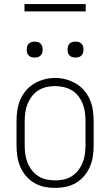

<svg xmlns="http://www.w3.org/2000/svg" viewBox="-20 -913 540 941"><path d="M250 8Q223 8 197 2.5Q171 -3 148 -16.5Q125 -30 107.5 -50.5Q90 -71 79.5 -95.5Q69 -120 65 -146.5Q61 -173 61 -200V-320Q61 -347 65 -373.5Q69 -400 79.5 -424.5Q90 -449 107.5 -469.5Q125 -490 148 -503.5Q171 -517 197 -524Q223 -531 250 -531Q277 -531 303 -524Q329 -517 352 -503.5Q375 -490 392.5 -469.5Q410 -449 420.5 -424.5Q431 -400 435 -373.5Q439 -347 439 -320V-200Q439 -173 435 -146.5Q431 -120 420.5 -95.5Q410 -71 392.5 -50.5Q375 -30 352 -16.5Q329 -3 303 2.5Q277 8 250 8ZM250 -29Q272 -29 293 -33.5Q314 -38 332 -49.5Q350 -61 363.5 -78.5Q377 -96 385 -116Q393 -136 396 -157Q399 -178 399 -200V-320Q399 -342 396 -363.5Q393 -385 385 -405Q377 -425 363.5 -442.5Q350 -460 331 -471Q312 -482 291 -486.5Q270 -491 248 -491Q227 -491 206 -486Q185 -481 167 -469.5Q149 -458 136 -440.5Q123 -423 115 -403.5Q107 -384 104 -362.5Q101 -341 101 -320V-200Q101 -178 104 -157Q107 -136 115 -116Q123 -96 136.5 -78.5Q150 -61 168 -49.5Q186 -38 207.5 -33.5Q229 -29 250 -29ZM350 -631Q342 -631 334.5 -633Q327 -635 321 -641Q315 -647 313 -654.5Q311 -662 311 -670Q311 -678 313 -685.5Q315 -693 321 -699Q327 -705 334.5 -707Q342 -709 350 -709Q358 -709 365.5 -707Q373 -705 379 -699Q385 -693 387 -685.5Q389 -678 389 -670Q389 -662 387 -654.5Q385 -647 379 -641Q373 -635 365.5 -633Q358 -631 350 -631ZM150 -631Q142 -631 134.5 -633Q127 -635 121 -641Q115 -647 113 -654.5Q111 -662 111 -670Q111 -678 113 -685.5Q115 -693 121 -699Q127 -705 134.5 -707Q142 -709 150 -709Q158 -709 165.5 -707Q173 -705 179 -699Q185 -693 187 -685.5Q189 -678 189 -670Q189 -662 187 -654.5Q185 -647 179 -641Q173 -635 165.5 -633Q158 -631 150 -631ZM100 -857V-893H400V-857Z"/></svg>

Font: Zed Sans Extralight
Style: Regular
Weight: 200
Designer: Belleve Invis
Foundry: Belleve Invis
Version: Version 1.0.0; ttfautohint (v1.8.4)